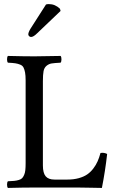

<svg xmlns="http://www.w3.org/2000/svg" viewBox="-20 -922 568 944"><path d="M361.8 0H148.9Q93.3 0 19 2Q14.6 -2.4 14.6 -14.4Q14.6 -26.4 19 -30.8Q39.1 -31.7 50 -32.7Q61 -33.7 72.3 -37.1Q83.5 -40.5 88.9 -46.1Q94.2 -51.8 98.6 -61.8Q103 -71.8 104.5 -85.4Q106 -99.1 106 -120.1V-526.9Q106 -550.8 103.3 -565.4Q100.6 -580.1 95.7 -589.8Q90.8 -599.6 79.3 -604.2Q67.9 -608.9 55.2 -610.8Q42.5 -612.8 19 -613.8Q14.6 -618.2 14.6 -630.4Q14.6 -642.6 19 -647Q99.1 -645 148.9 -645Q188 -645 277.8 -647Q282.2 -642.6 282.2 -630.4Q282.2 -618.2 277.8 -613.8Q248 -612.3 234.1 -610.1Q220.2 -607.9 208.7 -598.4Q197.3 -588.9 194.1 -571.8Q190.9 -554.7 190.9 -522.9V-108.9Q190.9 -71.3 204.6 -55.2Q218.3 -39.1 248 -39.1H311Q341.8 -39.1 366.7 -45.9Q391.6 -52.7 408.4 -64.2Q425.3 -75.7 438.5 -93Q451.7 -110.4 459.7 -128.4Q467.8 -146.5 474.1 -169.9Q491.7 -172.9 506.8 -165Q497.6 -82 481 2Q479 2 428.2 1Q377.4 0 361.8 0ZM206.1 -899.9Q211.9 -901.9 220.2 -901.9Q251 -901.9 274.9 -878.9L277.8 -868.2L163.1 -758.8Q144.5 -740.2 132.8 -740.2Q127.4 -740.2 123.3 -744.1Q119.1 -748 119.1 -752.9Q119.1 -762.7 129.9 -780.8Z"/></svg>

Font: Common Serif
Style: Regular
Weight: 400
Designer: Philipp H. Poll, Khaled Hosny
Foundry: Stefan Peev, Context Ltd.
Version: Version 1.026